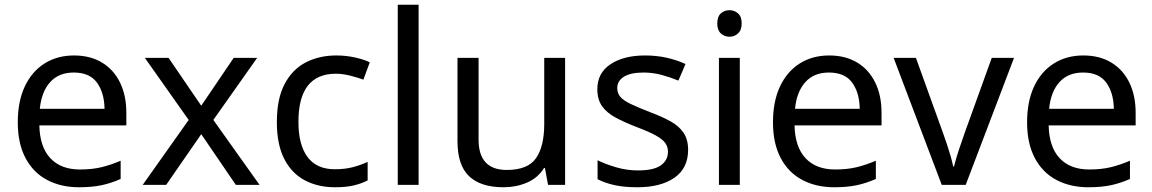

<svg xmlns="http://www.w3.org/2000/svg" viewBox="-20 -780 4862 810"><path d="M292 -546Q361 -546 410.5 -516Q460 -486 486.5 -431.5Q513 -377 513 -304V-251H146Q148 -160 192.5 -112.5Q237 -65 317 -65Q368 -65 407.5 -74.5Q447 -84 489 -102V-25Q448 -7 408 1.5Q368 10 313 10Q237 10 178.5 -21Q120 -52 87.5 -113.5Q55 -175 55 -264Q55 -352 84.5 -415Q114 -478 167.5 -512Q221 -546 292 -546ZM291 -474Q228 -474 191.5 -433.5Q155 -393 148 -321H421Q420 -389 389 -431.5Q358 -474 291 -474Z M776 -274 591 -536H691L829 -334L966 -536H1065L880 -274L1075 0H975L829 -214L681 0H582Z M1393 10Q1322 10 1266.5 -19Q1211 -48 1179.5 -109Q1148 -170 1148 -265Q1148 -364 1181 -426Q1214 -488 1270.5 -517Q1327 -546 1399 -546Q1440 -546 1478 -537.5Q1516 -529 1540 -517L1513 -444Q1489 -453 1457 -461Q1425 -469 1397 -469Q1239 -469 1239 -266Q1239 -169 1277.5 -117.5Q1316 -66 1392 -66Q1436 -66 1469.5 -75Q1503 -84 1531 -97V-19Q1504 -5 1471.5 2.5Q1439 10 1393 10Z M1746 0H1658V-760H1746Z M2364 -536V0H2292L2279 -71H2275Q2249 -29 2203 -9.5Q2157 10 2105 10Q2008 10 1959 -36.5Q1910 -83 1910 -185V-536H1999V-191Q1999 -63 2118 -63Q2207 -63 2241.5 -113Q2276 -163 2276 -257V-536Z M2883 -148Q2883 -70 2825 -30Q2767 10 2669 10Q2613 10 2572.5 1Q2532 -8 2501 -24V-104Q2533 -88 2578.5 -74.5Q2624 -61 2671 -61Q2738 -61 2768 -82.5Q2798 -104 2798 -140Q2798 -160 2787 -176Q2776 -192 2747.5 -208Q2719 -224 2666 -244Q2614 -264 2577 -284Q2540 -304 2520 -332Q2500 -360 2500 -404Q2500 -472 2555.5 -509Q2611 -546 2701 -546Q2750 -546 2792.5 -536.5Q2835 -527 2872 -510L2842 -440Q2808 -454 2771 -464Q2734 -474 2695 -474Q2641 -474 2612.5 -456.5Q2584 -439 2584 -409Q2584 -387 2597 -371.5Q2610 -356 2640.5 -341.5Q2671 -327 2722 -307Q2773 -288 2809 -268Q2845 -248 2864 -219.5Q2883 -191 2883 -148Z M3058 -737Q3078 -737 3093.5 -723.5Q3109 -710 3109 -681Q3109 -653 3093.5 -639Q3078 -625 3058 -625Q3036 -625 3021 -639Q3006 -653 3006 -681Q3006 -710 3021 -723.5Q3036 -737 3058 -737ZM3101 -536V0H3013V-536Z M3478 -546Q3547 -546 3596.5 -516Q3646 -486 3672.5 -431.5Q3699 -377 3699 -304V-251H3332Q3334 -160 3378.5 -112.5Q3423 -65 3503 -65Q3554 -65 3593.5 -74.5Q3633 -84 3675 -102V-25Q3634 -7 3594 1.5Q3554 10 3499 10Q3423 10 3364.5 -21Q3306 -52 3273.5 -113.5Q3241 -175 3241 -264Q3241 -352 3270.5 -415Q3300 -478 3353.5 -512Q3407 -546 3478 -546ZM3477 -474Q3414 -474 3377.5 -433.5Q3341 -393 3334 -321H3607Q3606 -389 3575 -431.5Q3544 -474 3477 -474Z M3953 0 3750 -536H3844L3958 -220Q3966 -198 3975 -171Q3984 -144 3991 -119.5Q3998 -95 4001 -78H4005Q4009 -95 4016.5 -120Q4024 -145 4033.5 -172Q4043 -199 4050 -220L4164 -536H4258L4054 0Z M4550 -546Q4619 -546 4668.5 -516Q4718 -486 4744.5 -431.5Q4771 -377 4771 -304V-251H4404Q4406 -160 4450.5 -112.5Q4495 -65 4575 -65Q4626 -65 4665.5 -74.5Q4705 -84 4747 -102V-25Q4706 -7 4666 1.5Q4626 10 4571 10Q4495 10 4436.5 -21Q4378 -52 4345.5 -113.5Q4313 -175 4313 -264Q4313 -352 4342.5 -415Q4372 -478 4425.5 -512Q4479 -546 4550 -546ZM4549 -474Q4486 -474 4449.5 -433.5Q4413 -393 4406 -321H4679Q4678 -389 4647 -431.5Q4616 -474 4549 -474Z"/></svg>

Font: Noto Sans Takri
Style: Regular
Weight: 400
Designer: Monotype Design Team
Foundry: Monotype Imaging Inc.
Version: Version 2.003; ttfautohint (v1.8.4.7-5d5b)